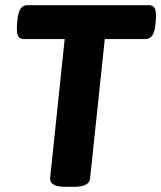

<svg xmlns="http://www.w3.org/2000/svg" viewBox="-20 -720 623 742"><path d="M230 2Q222 2 207.5 0Q193 -2 182.5 -10Q172 -18 174 -35L230 -569H72Q56 -569 49.5 -582Q43 -595 46 -629L47 -640Q50 -674 60 -687Q70 -700 86 -700H556Q572 -700 578.5 -687Q585 -674 582 -640L581 -629Q578 -595 568 -582Q558 -569 542 -569H385L328 -30Q325 2 265 2Z"/></svg>

Font: Asap
Style: Bold Italic
Weight: 700
Italic angle: -6°
Designer: Pablo Cosgaya
Foundry: Omnibus-Type
Version: Version 3.001; ttfautohint (v1.8.3)